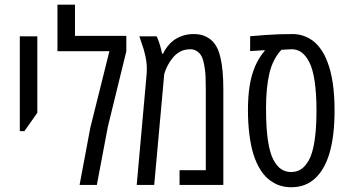

<svg xmlns="http://www.w3.org/2000/svg" viewBox="-20 -784 1483 814"><path d="M64 -228V-629.9H138.2V-305.7L83.5 -228Z M317.4 0 362.8 -242.2 443.8 -566.9H223.6V-764.2H297.9V-631.8H515.6V-566.9L437 -245.6L390.6 0Z M559.6 0 601.1 -463.4Q601.6 -469.7 602.1 -478.3Q602.5 -486.8 602.5 -494.1Q602.5 -510.7 599.6 -529.3Q596.7 -547.9 591.3 -566.9Q590.3 -571.8 588.6 -576.9Q586.9 -582 585.2 -586.9Q583.5 -591.8 582 -596.7Q579.1 -605 576.4 -613.3Q573.7 -621.6 570.8 -629.9H644.5Q651.9 -613.3 658 -593.3Q664.1 -573.2 667 -556.6H671.4Q678.2 -571.8 689.5 -586.4Q700.7 -601.1 713.4 -610.8Q727.1 -622.1 750 -630.9Q772.9 -639.6 801.3 -639.6Q831.1 -639.6 852.5 -629.2Q874 -618.7 887.7 -601.6Q897 -590.3 904.1 -573.7Q911.1 -557.1 915 -538.1Q920.9 -513.2 923.8 -480.2Q926.8 -447.3 926.8 -409.2V0H741.2V-62.5H852.5V-409.2Q852.5 -462.9 849.1 -487.8Q845.7 -512.7 841.3 -527.8Q835 -548.8 825 -558.8Q814.9 -568.8 805.4 -572Q795.9 -575.2 789.6 -575.2Q761.7 -575.2 742.9 -564.7Q724.1 -554.2 711.4 -537.6Q698.2 -521 689.9 -504.6Q681.6 -488.3 676.3 -470.2L633.8 0Z M1215.3 9.8Q1169.9 9.8 1136.2 -11.7Q1107.4 -28.8 1087.2 -59.3Q1066.9 -89.8 1053.7 -132.3Q1042.5 -169.9 1036.9 -216.8Q1031.2 -263.7 1031.2 -317.9Q1031.2 -376.5 1038.8 -422.4Q1046.4 -468.3 1062 -503.9Q1077.6 -539.6 1101.6 -567.9L1103 -571.3L1040.5 -567.4V-630.4Q1074.2 -633.3 1104 -635.5Q1133.8 -637.7 1162.1 -638.7Q1190.4 -639.6 1220.2 -639.6Q1244.1 -639.6 1265.1 -632.6Q1286.1 -625.5 1304.2 -612.8Q1323.7 -598.6 1340.3 -575.4Q1356.9 -552.2 1368.7 -520Q1383.3 -482.4 1390.9 -430.9Q1398.4 -379.4 1398.4 -314.9Q1398.4 -260.7 1392.8 -214.6Q1387.2 -168.5 1376 -131.3Q1365.7 -98.1 1350.8 -72.3Q1335.9 -46.4 1316.4 -28.3Q1275.9 9.8 1215.3 9.8ZM1214.4 -54.7Q1238.3 -54.7 1256.6 -66.7Q1274.9 -78.6 1290.5 -106.9Q1300.8 -126.5 1307.9 -157Q1314.9 -187.5 1318.4 -227.1Q1321.8 -266.6 1321.8 -314Q1321.8 -388.2 1313.7 -441.2Q1305.7 -494.1 1290 -522.9Q1275.4 -550.3 1257.3 -562.7Q1239.3 -575.2 1217.3 -575.2Q1205.6 -574.7 1194.8 -574.2Q1184.1 -573.7 1172.9 -572.8Q1135.7 -532.2 1121.8 -471.7Q1107.9 -411.1 1107.9 -326.2Q1107.9 -240.7 1116 -187.7Q1124 -134.8 1139.2 -106.4Q1153.8 -79.1 1172.1 -66.9Q1190.4 -54.7 1214.4 -54.7Z"/></svg>

Font: Open Sans Condensed
Style: Regular
Weight: 400
Width: 3
Designer: Monotype Design Team
Foundry: Monotype Imaging Inc.
Version: Version 3.000